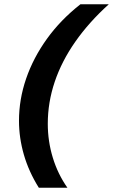

<svg xmlns="http://www.w3.org/2000/svg" viewBox="-20 -770 530 900"><path d="M162 110Q115 35 92 -44.5Q69 -124 69 -204Q69 -304 102.5 -401.5Q136 -499 200 -588Q264 -677 357 -750H490Q397 -666 333 -574.5Q269 -483 236.5 -386.5Q204 -290 204 -190Q204 -108 227.5 -31Q251 46 296 110Z"/></svg>

Font: Instrument Sans SemiCondensed
Style: Bold Italic
Weight: 700
Width: 4
Italic angle: -13°
Designer: Rodrigo Fuenzalida
Foundry: fragTYPE
Version: Version 1.000;gftools[0.9.28]